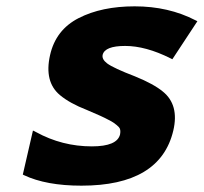

<svg xmlns="http://www.w3.org/2000/svg" viewBox="-20 -576 643 606"><path d="M524 -389 518 -392Q440 -431 375 -431Q311 -431 304 -403Q301 -389 318 -376Q338 -361 406 -335Q465 -311 494 -287Q546 -245 527 -164Q486 10 237 10Q126 10 56 -23L52 -25L84 -164L94 -159Q176 -114 270 -114Q350 -114 359 -152Q362 -168 355 -175Q341 -189 322 -198Q304 -208 254 -229Q200 -250 169 -276Q119 -318 138 -402Q156 -482 228.5 -519Q301 -556 405 -556Q512 -556 597 -512L603 -509Z"/></svg>

Font: Passageway
Style: BdIt
Weight: 700
Foundry: Ascender Corporation
Version: Version 1.11